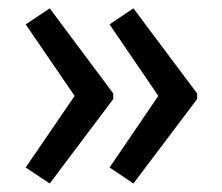

<svg xmlns="http://www.w3.org/2000/svg" viewBox="-20 -492 527 456"><path d="M448.2 -256.8 296.9 -56.2 240.2 -94.2 356 -264.2 240.2 -434.1 296.9 -472.2 448.2 -270ZM249 -256.8 98.1 -56.2 41 -94.2 157.2 -264.2 41 -434.1 98.1 -472.2 249 -270Z"/></svg>

Font: Khmer
Style: Regular
Weight: 400
Foundry: Danh Hong
Version: Version 2.00 February 8, 2013